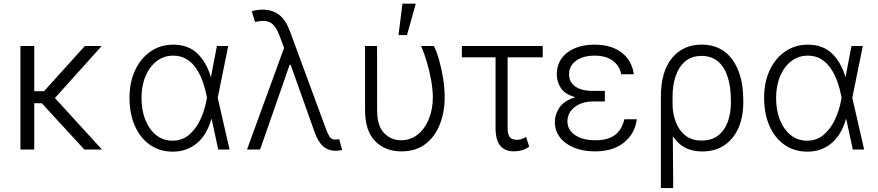

<svg xmlns="http://www.w3.org/2000/svg" viewBox="-20 -788 4629 1012"><path d="M160.5 -545.5V-307.2H212L427.2 -545.5H516L269.5 -271.3L517.4 0H424.4L200.6 -243.6L160.5 -244V0H87.7V-545.5Z M889.2 11.4Q820.3 10.7 769.4 -25.4Q718.4 -61.4 690.5 -125.4Q662.6 -189.3 662.6 -272.4Q662.6 -354.4 692.1 -417.6Q721.6 -480.8 773.6 -516.7Q825.6 -552.6 893.1 -552.6Q972.3 -552.6 1020.8 -505.7Q1069.2 -458.8 1091.6 -380.3L1123.2 -545.5H1182.9L1127.5 -272.7L1190 0H1130.3L1095.2 -162.3H1094.8Q1070 -75.6 1016.7 -32Q963.4 11.7 889.2 11.4ZM1071 -273.4 1068.9 -283.7Q1062.1 -320 1049 -357.2Q1035.9 -394.5 1015.1 -425.6Q994.3 -456.7 964.3 -475.7Q934.3 -494.7 893.1 -494.7Q844.1 -494.7 806.5 -466.1Q768.8 -437.5 747.3 -387.3Q725.9 -337 725.9 -271.3Q725.9 -206.3 746.3 -155.5Q766.7 -104.8 803.4 -75.6Q840.2 -46.5 889.2 -46.5Q940.3 -46.5 976.9 -77.8Q1013.5 -109 1036.2 -158Q1058.9 -207 1068.5 -260.3Z M1747.5 6.7Q1710.6 6.7 1683.8 -16.2Q1657 -39.1 1638.5 -90.9L1512.1 -446.4H1506.7L1350.9 0H1282L1477.3 -535.5L1454.2 -597.7Q1433.2 -653.8 1405 -669.2Q1376.8 -684.7 1324.2 -672.2L1307.2 -728.3Q1315.3 -731.5 1330.6 -734.4Q1345.9 -737.2 1364 -737.2Q1417.3 -736.9 1452.1 -709.3Q1486.9 -681.8 1508.5 -622.5L1697.1 -110.8Q1707.4 -83.1 1717.2 -67.6Q1726.9 -52.2 1747.5 -52.2Q1751.8 -52.2 1757.8 -53.1Q1763.8 -54 1768.1 -54.3L1783.4 2.5Q1763.1 7.1 1747.5 6.7Z M1904.1 -545.5H1967.3L1967.7 -208.5Q1967.7 -123.6 2004.6 -86.3Q2041.5 -49 2093 -48.7Q2143.5 -48.7 2181.3 -78.7Q2219.1 -108.7 2240.2 -160.2Q2261.4 -211.6 2261.4 -276.3Q2261 -317.8 2252.5 -365.2Q2244 -412.6 2230.3 -459.5Q2216.6 -506.4 2199.9 -545.5H2267Q2282.3 -515.3 2295.1 -469.5Q2307.9 -423.7 2315.9 -372.7Q2323.9 -321.7 2323.9 -275.2Q2323.9 -198.9 2298.8 -133.9Q2273.8 -68.9 2223.2 -29.5Q2172.6 9.9 2095.2 9.9Q2010.7 9.9 1957.2 -44.2Q1903.8 -98.4 1904.1 -209.9ZM2080.6 -603.3 2101.2 -768.5H2171.5L2125 -603.3Z M2840.6 -545.5V-485.8H2655.5V-115.4Q2655.5 -85.9 2662.8 -72.3Q2670.1 -58.6 2681.8 -54.9Q2693.5 -51.1 2706 -51.1Q2719.1 -51.1 2731.4 -55.9Q2743.6 -60.7 2752.5 -66.4L2769.5 -15.3Q2748.2 0 2728.3 4.8Q2708.5 9.6 2688.6 9.6Q2641.3 9.6 2616.7 -19.9Q2592 -49.4 2592 -115.1V-485.8H2414.4V-545.5Z M3168 -287.3V-253.2H3106.5Q3046.5 -253.2 3008.5 -223.2Q2970.5 -193.2 2970.9 -147.4Q2970.9 -103.3 3011.2 -76Q3051.5 -48.7 3118.6 -48.7Q3185.4 -48.7 3222.1 -77.2Q3258.9 -105.8 3270.6 -159.4H3336.6Q3326.7 -83.1 3268.6 -36.6Q3210.6 9.9 3115.8 9.9Q3053.3 9.9 3005.7 -9.6Q2958.1 -29.1 2931.3 -64.1Q2904.5 -99.1 2904.5 -144.9Q2904.5 -185 2929 -221.4Q2953.5 -257.8 3012.8 -275.6Q2956.7 -291.2 2935.7 -324.6Q2914.8 -358 2914.8 -396.3Q2915.1 -469.1 2970.2 -510.8Q3025.2 -552.6 3114.3 -552.6Q3201 -552.6 3255.5 -511.7Q3310 -470.9 3321 -396.7H3254.6Q3244.3 -443.9 3208.3 -469.3Q3172.2 -494.7 3114.3 -494.7Q3053.3 -494.7 3016.5 -468Q2979.8 -441.4 2979.4 -397.4Q2979 -356.5 3011.4 -332.7Q3043.7 -308.9 3106.5 -308.9H3168Z M3463.4 203.1V-276.6Q3463.4 -412.3 3522.4 -482.6Q3581.3 -552.9 3677.6 -552.9Q3783.4 -552.9 3840.6 -473.4Q3897.7 -393.8 3897.7 -259.6V-247.5Q3897.7 -171.5 3872.2 -113.5Q3846.6 -55.4 3798.1 -22.5Q3749.6 10.3 3681.1 10.3Q3627.5 10.3 3589.7 -10.5Q3551.8 -31.2 3526.3 -70L3528.4 203.1ZM3525.2 -224.1Q3527.7 -181.5 3543.7 -140.8Q3559.7 -100.1 3592.7 -73.7Q3625.7 -47.2 3678.6 -47.2Q3731.2 -47.2 3765.3 -73.9Q3799.4 -100.5 3815.9 -145.8Q3832.4 -191.1 3832.4 -247.5V-259.6Q3832.4 -328.5 3815.9 -381.2Q3799.4 -433.9 3765.1 -463.6Q3730.8 -493.3 3677.6 -493.3Q3624.3 -493.3 3590.4 -463.4Q3556.5 -433.6 3540.5 -384.6Q3524.5 -335.6 3524.9 -277.3Z M4234 11.4Q4165.1 10.7 4114.2 -25.4Q4063.2 -61.4 4035.3 -125.4Q4007.5 -189.3 4007.5 -272.4Q4007.5 -354.4 4036.9 -417.6Q4066.4 -480.8 4118.4 -516.7Q4170.5 -552.6 4237.9 -552.6Q4317.1 -552.6 4365.6 -505.7Q4414.1 -458.8 4436.4 -380.3L4468 -545.5H4527.7L4472.3 -272.7L4534.8 0H4475.1L4440 -162.3H4439.6Q4414.8 -75.6 4361.5 -32Q4308.2 11.7 4234 11.4ZM4415.8 -273.4 4413.7 -283.7Q4407 -320 4393.8 -357.2Q4380.7 -394.5 4359.9 -425.6Q4339.1 -456.7 4309.1 -475.7Q4279.1 -494.7 4237.9 -494.7Q4188.9 -494.7 4151.3 -466.1Q4113.6 -437.5 4092.2 -387.3Q4070.7 -337 4070.7 -271.3Q4070.7 -206.3 4091.1 -155.5Q4111.5 -104.8 4148.3 -75.6Q4185 -46.5 4234 -46.5Q4285.2 -46.5 4321.7 -77.8Q4358.3 -109 4381 -158Q4403.8 -207 4413.4 -260.3Z"/></svg>

Font: Inter Zeller Light
Style: Regular
Weight: 300
Designer: Rasmus Andersson; Joe Bland
Foundry: zeller
Version: Version 3.015;git-dec3a8cb1